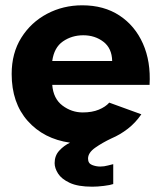

<svg xmlns="http://www.w3.org/2000/svg" viewBox="-20 -530 606 724"><path d="M328 174Q274 174 243 159.5Q212 145 199 124.5Q186 104 186 85Q186 57 203.5 38Q221 19 244 8Q145 -6 84.5 -74Q24 -142 24 -251Q24 -330 60.5 -388Q97 -446 157.5 -478Q218 -510 290 -510Q372 -510 430.5 -471.5Q489 -433 519 -365.5Q549 -298 544 -210H177Q181 -158 215.5 -132Q250 -106 292 -106Q327 -106 352.5 -116.5Q378 -127 392 -143L513 -99Q491 -67 462 -44.5Q433 -22 400 -8Q366 8 339 27Q312 46 312 68Q312 86 327 92Q342 98 358 98Q373 98 387 94Q401 90 407 89V164Q396 168 371.5 171Q347 174 328 174ZM177 -300H403Q402 -348 370 -372.5Q338 -397 294 -397Q251 -397 217.5 -374Q184 -351 177 -300Z"/></svg>

Font: Atkinson Hyperlegible
Style: Bold
Weight: 700
Designer: Elliott Scott, Megan Eiswerth, Linus Boman, Theodore Petrosky
Foundry: Braille Institute
Version: Version 1.006; ttfautohint (v1.8.3)